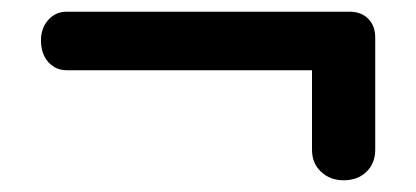

<svg xmlns="http://www.w3.org/2000/svg" viewBox="-20 -444 711 328"><path d="M567 -136Q544 -136 528.5 -150.5Q513 -165 513 -188V-337L532 -324H94Q75 -324 62.5 -338Q50 -352 50 -375Q50 -396 62.5 -410Q75 -424 94 -424H577Q597 -424 609 -412Q621 -400 621 -380V-188Q621 -165 606 -150.5Q591 -136 567 -136Z"/></svg>

Font: Quicksand Light SemiBold
Style: Regular
Weight: 600
Version: Version 3.006